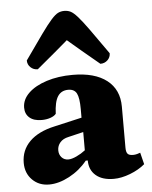

<svg xmlns="http://www.w3.org/2000/svg" viewBox="-54 -792 673 849"><g transform="rotate(-5 283.0 -367.5)"><path d="M130 12Q85 12 55.5 -17.5Q26 -47 26 -93Q26 -149 64.5 -187.5Q103 -226 176 -242L298 -270V-308Q298 -358 287.5 -378Q277 -398 250 -398Q219 -398 203.5 -374Q188 -350 186 -297Q178 -287 160.5 -281Q143 -275 122 -275Q87 -275 68 -291.5Q49 -308 49 -336Q49 -372 78.5 -400.5Q108 -429 159.5 -445.5Q211 -462 275 -462Q373 -462 426.5 -420.5Q480 -379 480 -303V-121Q480 -102 486.5 -94Q493 -86 511 -86Q520 -86 529 -88.5Q538 -91 543 -93L556 -41Q529 -18 490 -3Q451 12 417 12Q366 12 337.5 -12.5Q309 -37 309 -79H300Q267 -38 220 -13Q173 12 130 12ZM224 -91Q239 -91 260.5 -101Q282 -111 300 -125V-206L233 -190Q209 -185 196 -170Q183 -155 183 -135Q183 -116 194.5 -103.5Q206 -91 224 -91ZM263 -747Q278 -747 290.5 -741Q303 -735 321 -715Q339 -695 368.5 -654Q398 -613 447 -543Q447 -525 434 -512.5Q421 -500 402 -500Q355 -539 320.5 -568Q286 -597 263 -617Q240 -597 205.5 -568Q171 -539 124 -500Q105 -500 92 -512.5Q79 -525 79 -543Q128 -613 157.5 -654Q187 -695 205 -715Q223 -735 235.5 -741Q248 -747 263 -747Z"/></g></svg>

Font: Petrona Black
Style: Regular
Weight: 900
Designer: Ringo R. Seeber
Foundry: Ringo R. Seeber
Version: Version 2.001; ttfautohint (v1.8.3)